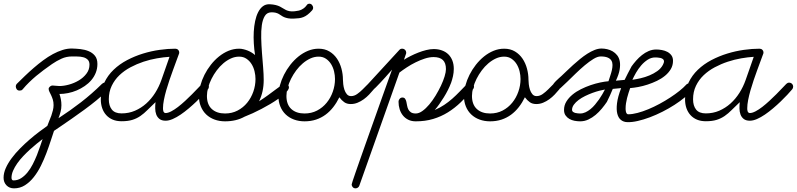

<svg xmlns="http://www.w3.org/2000/svg" viewBox="-127 -656 4366 1052"><path d="M-20 -159.7Q-29.8 -159.7 -35.2 -166.7Q-40.5 -173.8 -40.5 -182.6Q-40.5 -190.9 -35.2 -196.3Q-14.2 -217.3 9.5 -240Q33.2 -262.7 58.3 -284.4Q83.5 -306.2 109.9 -325.7Q136.2 -345.2 162.8 -359.6Q189.5 -374 216.1 -382.3Q242.7 -390.6 267.6 -390.1Q289.1 -389.6 313.5 -387Q337.9 -384.3 358.6 -375.7Q379.4 -367.2 393.1 -350.6Q406.7 -334 406.7 -305.7Q406.7 -279.8 397.7 -257.3Q388.7 -234.9 373.3 -216.8Q357.9 -198.7 337.2 -184.6Q316.4 -170.4 293.5 -160.6Q270.5 -150.9 246.1 -146Q221.7 -141.1 198.7 -141.1Q204.1 -125.5 206.8 -110.6Q209.5 -95.7 209.5 -79.1Q209.5 -60.5 204.8 -43Q200.2 -25.4 193.4 -8.3Q258.8 -50.8 317.4 -96.2Q376 -141.6 431.6 -196.3Q438.5 -203.1 446.8 -203.1Q456.5 -203.1 462.9 -196.8Q469.2 -190.4 469.2 -180.7Q469.2 -169.9 450.2 -150.1Q431.2 -130.4 401.4 -106Q371.6 -81.5 335.9 -55.4Q300.3 -29.3 266.8 -6.1Q233.4 17.1 206.8 35.2Q180.2 53.2 168.9 61Q161.1 83.5 150.9 115.5Q140.6 147.5 127.4 182.4Q114.3 217.3 97.2 252Q80.1 286.6 58.3 314.2Q36.6 341.8 9.8 358.9Q-17.1 376 -50.3 376Q-75.7 376 -91.6 359.4Q-107.4 342.8 -107.4 317.9Q-107.4 292 -95.2 264.6Q-83 237.3 -62.7 210.2Q-42.5 183.1 -16.8 157.2Q8.8 131.3 35.4 108.4Q62 85.4 87.4 66.4Q112.8 47.4 132.3 33.7Q136.7 20.5 142.8 6.6Q148.9 -7.3 154.1 -22Q159.2 -36.6 162.8 -51.3Q166.5 -65.9 166.5 -80.1Q166.5 -97.2 162.4 -110.4Q158.2 -123.5 153.1 -134.3Q147.9 -145 143.8 -153.3Q139.6 -161.6 139.6 -168.9Q139.6 -175.8 146.5 -181.6Q153.3 -187.5 160.2 -187.5Q169.9 -187.5 179.4 -186Q189 -184.6 198.7 -184.6Q222.2 -184.6 250.7 -192.4Q279.3 -200.2 304.4 -215.1Q329.6 -230 346.4 -252Q363.3 -273.9 363.3 -301.8Q363.3 -319.8 353.3 -329.3Q343.3 -338.9 328.6 -342.5Q314 -346.2 297.4 -346.4Q280.8 -346.7 267.6 -346.7Q236.8 -346.7 210 -334.5Q183.1 -322.3 158.2 -305.2Q133.8 -288.1 112.3 -272.2Q90.8 -256.3 71 -239.7Q51.3 -223.1 33 -205.3Q14.6 -187.5 -2.9 -166.5Q-6.8 -162.1 -10.7 -160.9Q-14.6 -159.7 -20 -159.7ZM106.4 106Q92.3 116.7 74.5 131.1Q56.6 145.5 37.6 162.8Q18.6 180.2 0.2 199.5Q-18.1 218.8 -32.2 238.8Q-46.4 258.8 -55.2 279.1Q-64 299.3 -64 318.4Q-64 323.7 -61.5 328.1Q-59.1 332.5 -53.2 332.5Q-30.3 332.5 -11.2 320.3Q7.8 308.1 23.7 288.6Q39.6 269 52.2 244.4Q64.9 219.7 75 194.6Q85 169.4 92.8 146Q100.6 122.6 106.4 106Z M725.1 -96.2Q700.2 -72.8 681.2 -53.5Q662.1 -34.2 642.3 -20.5Q622.6 -6.8 598.4 0.7Q574.2 8.3 539.1 8.3Q511.7 8.3 490.7 -0.5Q469.7 -9.3 455.1 -25.4Q440.4 -41.5 432.9 -63.5Q425.3 -85.4 425.3 -111.8Q425.3 -162.6 444.3 -202.9Q463.4 -243.2 495.6 -273.9Q527.8 -304.7 569.6 -326.7Q611.3 -348.6 656.7 -362.5Q702.1 -376.5 747.8 -382.8Q793.5 -389.2 833.5 -389.2Q842.8 -389.2 848.9 -383.1Q855 -377 855 -367.7Q855 -365.2 854.5 -363.5Q854 -361.8 853 -359.4Q847.2 -343.3 838.6 -320.3Q830.1 -297.4 820.6 -271.2Q811 -245.1 801.3 -216.6Q791.5 -188 783.7 -160.6Q775.9 -133.3 771 -108.2Q766.1 -83 766.1 -63.5Q766.1 -60.1 766.4 -55.4Q766.6 -50.8 768.1 -46.6Q769.5 -42.5 772.5 -39.6Q775.4 -36.6 780.3 -36.6Q793.5 -36.6 811.3 -45.9Q829.1 -55.2 848.4 -70.1Q867.7 -85 887.5 -103.3Q907.2 -121.6 925 -139.4Q942.9 -157.2 957 -172.4Q971.2 -187.5 980 -196.3Q986.8 -203.1 995.1 -203.1Q1004.9 -203.1 1011.2 -196.8Q1017.6 -190.4 1017.6 -180.7Q1017.6 -172.9 1012.2 -166.5Q1002 -154.3 985.6 -136.7Q969.2 -119.1 949.5 -100.1Q929.7 -81.1 907.5 -62.3Q885.3 -43.5 863 -28.3Q840.8 -13.2 819.6 -3.9Q798.3 5.4 780.8 5.4Q758.8 5.4 746.6 -4.4Q734.4 -14.2 729 -29.1Q723.6 -43.9 723.4 -61.8Q723.1 -79.6 725.1 -96.2ZM801.8 -344.7Q770 -342.8 733.2 -336.4Q696.3 -330.1 659.4 -317.9Q622.6 -305.7 588.1 -287.4Q553.7 -269 527.3 -243.9Q501 -218.8 485.1 -185.8Q469.2 -152.8 469.2 -111.8Q469.2 -76.7 485.8 -55.7Q502.4 -34.7 539.1 -34.7Q578.6 -34.7 612.5 -49.3Q646.5 -64 674.3 -88.9Q702.1 -113.8 723.1 -147Q744.1 -180.2 757.3 -217.8Q768.6 -249.5 779.5 -281Q790.5 -312.5 801.8 -344.7Z M1357.9 -588.4Q1335.4 -587.4 1323.7 -568.1Q1312 -548.8 1307.6 -517.8Q1303.2 -486.8 1304.2 -447.3Q1305.2 -407.7 1308.3 -366.9Q1311.5 -326.2 1314.7 -287.1Q1317.9 -248 1317.9 -217.8Q1317.9 -152.8 1292.5 -101.1Q1317.9 -117.2 1341.3 -134.3Q1364.7 -151.4 1383.8 -165.8Q1402.8 -180.2 1415.8 -189.2Q1428.7 -198.2 1433.1 -198.2Q1441.4 -198.2 1448.7 -192.4Q1456.1 -186.5 1456.1 -177.2Q1456.1 -172.9 1454.3 -169.2Q1452.6 -165.5 1450.2 -161.6Q1443.4 -151.4 1429.2 -138.9Q1415 -126.5 1395.8 -113Q1376.5 -99.6 1353.5 -85.9Q1330.6 -72.3 1306.4 -59.6Q1282.2 -46.9 1258.3 -35.9Q1234.4 -24.9 1212.9 -16.6Q1167.5 8.8 1106 8.8Q1074.7 8.8 1048.3 -1Q1022 -10.7 1002.9 -28.8Q983.9 -46.9 973.4 -72.8Q962.9 -98.6 962.9 -130.4Q962.9 -157.7 970.9 -187.7Q979 -217.8 993.4 -246.3Q1007.8 -274.9 1028.1 -300.8Q1048.3 -326.7 1072.8 -346.4Q1097.2 -366.2 1125.2 -377.7Q1153.3 -389.2 1183.1 -389.2Q1194.8 -389.2 1207 -386.2Q1219.2 -383.3 1230.7 -378.7Q1242.2 -374 1252.4 -367.7Q1262.7 -361.3 1270.5 -354.5Q1265.6 -385.3 1263.7 -418Q1261.7 -450.7 1263.4 -481.9Q1265.1 -513.2 1271 -540.8Q1276.9 -568.4 1287.4 -589.1Q1297.9 -609.9 1313.2 -621.6Q1328.6 -633.3 1350.1 -632.8Q1370.1 -631.8 1383.5 -628.4Q1397 -625 1406.7 -620.1Q1416.5 -615.2 1424.1 -610.1Q1431.6 -605 1440.4 -600.8Q1449.2 -596.7 1460 -594.7Q1470.7 -592.8 1487.3 -594.2Q1512.7 -596.7 1525.6 -603.5Q1538.6 -610.4 1545.2 -617.4Q1551.8 -624.5 1555.7 -630.1Q1559.6 -635.7 1567.9 -635.7Q1577.1 -635.7 1583 -628.4Q1588.9 -621.1 1588.9 -612.8Q1588.9 -606 1583 -599.1Q1569.8 -584.5 1558.3 -575.7Q1546.9 -566.9 1535.2 -562.3Q1523.4 -557.6 1511.2 -556.2Q1499 -554.7 1484.4 -554.2Q1464.4 -553.2 1451.7 -555.7Q1439 -558.1 1429.9 -562Q1420.9 -565.9 1414.3 -570.8Q1407.7 -575.7 1400.1 -579.8Q1392.6 -584 1382.8 -586.4Q1373 -588.9 1357.9 -588.4ZM1272.9 -223.1Q1272.9 -243.2 1267.8 -264.9Q1262.7 -286.6 1251.7 -304.4Q1240.7 -322.3 1223.6 -334Q1206.5 -345.7 1183.1 -345.7Q1160.2 -345.7 1138.2 -335.7Q1116.2 -325.7 1096.4 -308.8Q1076.7 -292 1060.3 -270Q1043.9 -248 1032 -224.1Q1020 -200.2 1013.4 -175.8Q1006.8 -151.4 1006.8 -130.4Q1006.8 -83.5 1033.4 -58.8Q1060.1 -34.2 1106 -34.2Q1144 -34.2 1174.8 -50.3Q1205.6 -66.4 1227.3 -93Q1249 -119.6 1261 -153.6Q1272.9 -187.5 1272.9 -223.1Z M1618.7 -389.2Q1652.8 -389.2 1678 -374Q1703.1 -358.9 1719.5 -334.5Q1735.8 -310.1 1743.9 -279.8Q1752 -249.5 1752 -219.7Q1752 -210 1753.7 -194.6Q1755.4 -179.2 1760 -164.8Q1764.6 -150.4 1773.4 -139.9Q1782.2 -129.4 1796.4 -129.4Q1814 -129.4 1830.1 -140.9Q1846.2 -152.3 1860.1 -166.3Q1874 -180.2 1885.3 -191.7Q1896.5 -203.1 1903.8 -203.1Q1913.1 -203.1 1919.9 -197.5Q1926.8 -191.9 1926.8 -182.1Q1926.8 -172.9 1920.9 -166.5Q1909.2 -152.3 1895.5 -137.9Q1881.8 -123.5 1866 -112.1Q1850.1 -100.6 1832.3 -93.3Q1814.5 -85.9 1794.9 -85.9Q1773.4 -85.9 1759 -96.2Q1744.6 -106.4 1732.4 -123Q1717.8 -93.3 1699 -69.1Q1680.2 -44.9 1656.7 -27.6Q1633.3 -10.3 1604.5 -0.7Q1575.7 8.8 1541.5 8.8Q1510.3 8.8 1483.9 -1Q1457.5 -10.7 1438.5 -28.8Q1419.4 -46.9 1408.9 -72.8Q1398.4 -98.6 1398.4 -130.4Q1398.4 -157.7 1406.5 -187.7Q1414.6 -217.8 1429 -246.3Q1443.4 -274.9 1463.6 -300.8Q1483.9 -326.7 1508.3 -346.4Q1532.7 -366.2 1560.8 -377.7Q1588.9 -389.2 1618.7 -389.2ZM1708.5 -223.1Q1708.5 -243.2 1703.4 -264.9Q1698.2 -286.6 1687.3 -304.4Q1676.3 -322.3 1659.2 -334Q1642.1 -345.7 1618.7 -345.7Q1595.7 -345.7 1573.7 -335.7Q1551.8 -325.7 1532 -308.8Q1512.2 -292 1495.8 -270Q1479.5 -248 1467.5 -224.1Q1455.6 -200.2 1449 -175.8Q1442.4 -151.4 1442.4 -130.4Q1442.4 -83.5 1469 -58.8Q1495.6 -34.2 1541.5 -34.2Q1579.6 -34.2 1610.4 -50.3Q1641.1 -66.4 1662.8 -93Q1684.6 -119.6 1696.5 -153.6Q1708.5 -187.5 1708.5 -223.1Z M1897 -149.4Q1888.2 -149.4 1881.3 -155.5Q1874.5 -161.6 1874.5 -170.4Q1874.5 -179.2 1880.4 -186L2061 -382.3Q2066.9 -389.2 2076.2 -389.2Q2085.9 -389.2 2092.3 -382.8Q2098.6 -376.5 2098.6 -366.7Q2098.6 -364.3 2097.7 -360.4L2097.2 -359.9L2086.4 -328.6Q2102.5 -338.9 2122.8 -349.1Q2143.1 -359.4 2165 -367.9Q2187 -376.5 2208.7 -381.8Q2230.5 -387.2 2249.5 -387.2Q2274.4 -387.2 2294.9 -379.6Q2315.4 -372.1 2329.6 -358.2Q2343.8 -344.2 2351.6 -324.2Q2359.4 -304.2 2359.4 -278.8Q2359.4 -258.3 2355 -238.5Q2350.6 -218.8 2343.8 -199.7L2343.3 -199.2Q2337.4 -183.1 2327.4 -163.1Q2317.4 -143.1 2304.9 -123Q2292.5 -103 2279.5 -84.7Q2266.6 -66.4 2254.9 -53.2Q2283.2 -65.4 2306.6 -81.1Q2330.1 -96.7 2351.1 -115.2Q2372.1 -133.8 2391.8 -154.3Q2411.6 -174.8 2432.6 -196.3Q2439.5 -203.1 2447.8 -203.1Q2457.5 -203.1 2463.9 -196.8Q2470.2 -190.4 2470.2 -180.7Q2470.2 -173.3 2464.4 -166.5Q2431.2 -127.9 2397.7 -95.7Q2364.3 -63.5 2326.9 -40.3Q2289.6 -17.1 2246.3 -4.2Q2203.1 8.8 2150.9 8.8Q2127.4 8.8 2109.9 0Q2092.3 -8.8 2080.6 -23.4Q2068.8 -38.1 2062.7 -57.6Q2056.6 -77.1 2056.6 -99.1Q2056.6 -107.4 2062.7 -114.5Q2068.8 -121.6 2077.6 -121.6Q2087.9 -121.6 2092.5 -115Q2097.2 -108.4 2099.4 -98.9Q2101.6 -89.4 2103.5 -77.9Q2105.5 -66.4 2110.1 -56.9Q2114.7 -47.4 2124.3 -40.8Q2133.8 -34.2 2150.9 -34.2Q2168.5 -34.2 2187.5 -47.9Q2206.5 -61.5 2224.9 -83.3Q2243.2 -105 2259.8 -132.3Q2276.4 -159.7 2289.1 -186.5Q2301.8 -213.4 2309.1 -237.5Q2316.4 -261.7 2316.4 -277.3Q2316.4 -311 2299.6 -327.1Q2282.7 -343.3 2248.5 -343.3Q2226.1 -343.3 2200.4 -335Q2174.8 -326.7 2149.7 -314.2Q2124.5 -301.8 2101.6 -286.6Q2078.6 -271.5 2061.5 -258.3L1841.8 361.3Q1839.4 368.2 1833.5 372.1Q1827.6 376 1820.8 376Q1812 376 1805.9 369.6Q1799.8 363.3 1799.8 354.5Q1799.8 352.5 1805.4 335.2Q1811 317.9 1821 289.3Q1831.1 260.7 1844.2 222.9Q1857.4 185.1 1872.6 142.3Q1887.7 99.6 1903.8 54.4Q1919.9 9.3 1935.5 -34.7Q1951.2 -78.6 1965.3 -118.7Q1979.5 -158.7 1991 -190.7Q2002.4 -222.7 2010.3 -244.6Q2018.1 -266.6 2021 -274.4Q2016.6 -269.5 2007.1 -258.5Q1997.6 -247.6 1985.1 -233.6Q1972.7 -219.7 1958.7 -204.8Q1944.8 -189.9 1932.6 -177.7Q1920.4 -165.5 1910.6 -157.5Q1900.9 -149.4 1897 -149.4Z M2635.3 -389.2Q2669.4 -389.2 2694.6 -374Q2719.7 -358.9 2736.1 -334.5Q2752.4 -310.1 2760.5 -279.8Q2768.6 -249.5 2768.6 -219.7Q2768.6 -210 2770.3 -194.6Q2772 -179.2 2776.6 -164.8Q2781.2 -150.4 2790 -139.9Q2798.8 -129.4 2813 -129.4Q2830.6 -129.4 2846.7 -140.9Q2862.8 -152.3 2876.7 -166.3Q2890.6 -180.2 2901.9 -191.7Q2913.1 -203.1 2920.4 -203.1Q2929.7 -203.1 2936.5 -197.5Q2943.4 -191.9 2943.4 -182.1Q2943.4 -172.9 2937.5 -166.5Q2925.8 -152.3 2912.1 -137.9Q2898.4 -123.5 2882.6 -112.1Q2866.7 -100.6 2848.9 -93.3Q2831.1 -85.9 2811.5 -85.9Q2790 -85.9 2775.6 -96.2Q2761.2 -106.4 2749 -123Q2734.4 -93.3 2715.6 -69.1Q2696.8 -44.9 2673.3 -27.6Q2649.9 -10.3 2621.1 -0.7Q2592.3 8.8 2558.1 8.8Q2526.9 8.8 2500.5 -1Q2474.1 -10.7 2455.1 -28.8Q2436 -46.9 2425.5 -72.8Q2415 -98.6 2415 -130.4Q2415 -157.7 2423.1 -187.7Q2431.2 -217.8 2445.6 -246.3Q2460 -274.9 2480.2 -300.8Q2500.5 -326.7 2524.9 -346.4Q2549.3 -366.2 2577.4 -377.7Q2605.5 -389.2 2635.3 -389.2ZM2725.1 -223.1Q2725.1 -243.2 2720 -264.9Q2714.8 -286.6 2703.9 -304.4Q2692.9 -322.3 2675.8 -334Q2658.7 -345.7 2635.3 -345.7Q2612.3 -345.7 2590.3 -335.7Q2568.4 -325.7 2548.6 -308.8Q2528.8 -292 2512.5 -270Q2496.1 -248 2484.1 -224.1Q2472.2 -200.2 2465.6 -175.8Q2459 -151.4 2459 -130.4Q2459 -83.5 2485.6 -58.8Q2512.2 -34.2 2558.1 -34.2Q2596.2 -34.2 2627 -50.3Q2657.7 -66.4 2679.4 -93Q2701.2 -119.6 2713.1 -153.6Q2725.1 -187.5 2725.1 -223.1Z M3198.2 -97.7Q3186 -79.6 3170.4 -60.8Q3154.8 -42 3136.5 -26.6Q3118.2 -11.2 3096.9 -1.2Q3075.7 8.8 3051.8 8.8Q3037.1 8.8 3021.2 5.9Q3005.4 2.9 2992.7 -4.4Q2980 -11.7 2971.7 -23.7Q2963.4 -35.6 2963.4 -53.7Q2963.4 -78.6 2976.1 -99.4Q2988.8 -120.1 3009.3 -137.2Q3029.8 -154.3 3055.9 -167.2Q3082 -180.2 3109.1 -189.5Q3136.2 -198.7 3161.9 -204.1Q3187.5 -209.5 3207 -210.9Q3211.4 -225.1 3216.8 -241Q3222.2 -256.8 3225.6 -271.7Q3229 -286.6 3229 -300.3Q3229 -314 3222.9 -324.2Q3216.8 -334.5 3202.6 -340.6Q3188.5 -346.7 3164.1 -346.7Q3147 -346.7 3124.3 -332.8Q3101.6 -318.8 3076.9 -298.1Q3052.2 -277.3 3027.3 -253.2Q3002.4 -229 2981.2 -208.3Q2960 -187.5 2944.3 -173.6Q2928.7 -159.7 2921.9 -159.7Q2913.6 -159.7 2906.2 -165.5Q2898.9 -171.4 2898.9 -180.7Q2898.9 -187 2905 -195.6Q2911.1 -204.1 2919.4 -212.4Q2927.7 -220.7 2936 -228Q2944.3 -235.4 2949.2 -239.7Q2961.9 -251.5 2978 -267.1Q2994.1 -282.7 3012.7 -299.6Q3031.2 -316.4 3051 -332.5Q3070.8 -348.6 3091.1 -361.6Q3111.3 -374.5 3131.1 -382.3Q3150.9 -390.1 3168.9 -390.1Q3183.6 -390.1 3199.7 -386.5Q3215.8 -382.8 3229.7 -374.8Q3243.7 -366.7 3254.4 -353.3Q3265.1 -339.8 3268.8 -320.1Q3272.5 -300.3 3268.1 -274.2Q3263.7 -248 3247.6 -213.9L3295.4 -218.3Q3303.7 -235.4 3313 -253.7Q3322.3 -272 3333.5 -292.5Q3344.7 -308.1 3359.1 -324.5Q3373.5 -340.8 3390.4 -354.2Q3407.2 -367.7 3427 -376.2Q3446.8 -384.8 3468.8 -384.8Q3483.4 -384.8 3499.8 -381.8Q3516.1 -378.9 3529.5 -371.8Q3543 -364.7 3551.8 -352.8Q3560.5 -340.8 3560.5 -322.8Q3560.5 -297.9 3548.6 -277.6Q3536.6 -257.3 3517.1 -241.2Q3497.6 -225.1 3472.7 -213.1Q3447.8 -201.2 3421.6 -192.6Q3395.5 -184.1 3370.4 -179.4Q3345.2 -174.8 3325.7 -173.3Q3321.3 -160.6 3316.9 -147Q3312.5 -133.3 3308.8 -118.9Q3305.2 -104.5 3303 -90.1Q3300.8 -75.7 3300.8 -62.5Q3300.8 -59.6 3301 -54Q3301.3 -48.3 3302.7 -43Q3304.2 -37.6 3307.1 -33.7Q3310.1 -29.8 3314.9 -29.8Q3337.9 -29.8 3366.5 -37.4Q3395 -44.9 3425.5 -57.6Q3456.1 -70.3 3486.8 -86.9Q3517.6 -103.5 3545.2 -121.6Q3572.8 -139.6 3595.5 -157.7Q3618.2 -175.8 3632.8 -191.9Q3638.7 -198.7 3648.4 -198.7Q3656.7 -198.7 3663.8 -192.6Q3670.9 -186.5 3670.9 -177.7Q3670.9 -169.4 3665 -162.1Q3649.4 -142.6 3624.3 -121.8Q3599.1 -101.1 3568.4 -81.3Q3537.6 -61.5 3502.9 -43.9Q3468.3 -26.4 3433.8 -13.4Q3399.4 -0.5 3367.4 6.8Q3335.4 14.2 3309.6 13.2Q3290 12.7 3275.6 1.5Q3261.2 -9.8 3255.4 -32.5Q3249.5 -55.2 3253.7 -90.1Q3257.8 -125 3276.4 -173.3L3230.5 -168.9Q3216.8 -134.8 3198.2 -97.7ZM3052.2 -34.2Q3066.9 -34.2 3081.1 -40.8Q3095.2 -47.4 3108.4 -58.1Q3121.6 -68.8 3133.3 -82.8Q3145 -96.7 3155.3 -111.3Q3165.5 -126 3173.6 -140.1Q3181.6 -154.3 3187.5 -165.5Q3175.3 -163.6 3157.2 -158.9Q3139.2 -154.3 3119.1 -147Q3099.1 -139.6 3079.1 -129.9Q3059.1 -120.1 3043.2 -108.2Q3027.3 -96.2 3017.3 -82.5Q3007.3 -68.8 3007.3 -53.7Q3007.3 -46.9 3012.7 -43Q3018.1 -39.1 3025.4 -37.1Q3032.7 -35.2 3040.3 -34.7Q3047.9 -34.2 3052.2 -34.2ZM3337.9 -218.8Q3358.4 -221.7 3383.1 -227.3Q3407.7 -232.9 3431.2 -242.7Q3454.6 -252.4 3474.4 -266.4Q3494.1 -280.3 3504.9 -300.3Q3506.8 -304.2 3509 -309.8Q3511.2 -315.4 3511.2 -319.8Q3511.2 -327.6 3505.6 -332Q3500 -336.4 3492.2 -338.4Q3484.4 -340.3 3476.1 -340.8Q3467.8 -341.3 3462.9 -341.3Q3440.9 -341.3 3421.4 -328.6Q3401.9 -315.9 3386 -297.4Q3370.1 -278.8 3357.9 -257.6Q3345.7 -236.3 3337.9 -218.8Z M3926.3 -96.2Q3901.4 -72.8 3882.3 -53.5Q3863.3 -34.2 3843.5 -20.5Q3823.7 -6.8 3799.6 0.7Q3775.4 8.3 3740.2 8.3Q3712.9 8.3 3691.9 -0.5Q3670.9 -9.3 3656.2 -25.4Q3641.6 -41.5 3634 -63.5Q3626.5 -85.4 3626.5 -111.8Q3626.5 -162.6 3645.5 -202.9Q3664.6 -243.2 3696.8 -273.9Q3729 -304.7 3770.8 -326.7Q3812.5 -348.6 3857.9 -362.5Q3903.3 -376.5 3949 -382.8Q3994.6 -389.2 4034.7 -389.2Q4043.9 -389.2 4050 -383.1Q4056.2 -377 4056.2 -367.7Q4056.2 -365.2 4055.7 -363.5Q4055.2 -361.8 4054.2 -359.4Q4048.3 -343.3 4039.8 -320.3Q4031.2 -297.4 4021.7 -271.2Q4012.2 -245.1 4002.4 -216.6Q3992.7 -188 3984.9 -160.6Q3977.1 -133.3 3972.2 -108.2Q3967.3 -83 3967.3 -63.5Q3967.3 -60.1 3967.5 -55.4Q3967.8 -50.8 3969.2 -46.6Q3970.7 -42.5 3973.6 -39.6Q3976.6 -36.6 3981.4 -36.6Q3994.6 -36.6 4012.5 -45.9Q4030.3 -55.2 4049.6 -70.1Q4068.8 -85 4088.6 -103.3Q4108.4 -121.6 4126.2 -139.4Q4144 -157.2 4158.2 -172.4Q4172.4 -187.5 4181.2 -196.3Q4188 -203.1 4196.3 -203.1Q4206.1 -203.1 4212.4 -196.8Q4218.8 -190.4 4218.8 -180.7Q4218.8 -172.9 4213.4 -166.5Q4203.1 -154.3 4186.8 -136.7Q4170.4 -119.1 4150.6 -100.1Q4130.9 -81.1 4108.6 -62.3Q4086.4 -43.5 4064.2 -28.3Q4042 -13.2 4020.8 -3.9Q3999.5 5.4 3981.9 5.4Q3960 5.4 3947.8 -4.4Q3935.5 -14.2 3930.2 -29.1Q3924.8 -43.9 3924.6 -61.8Q3924.3 -79.6 3926.3 -96.2ZM4002.9 -344.7Q3971.2 -342.8 3934.3 -336.4Q3897.5 -330.1 3860.6 -317.9Q3823.7 -305.7 3789.3 -287.4Q3754.9 -269 3728.5 -243.9Q3702.1 -218.8 3686.3 -185.8Q3670.4 -152.8 3670.4 -111.8Q3670.4 -76.7 3687 -55.7Q3703.6 -34.7 3740.2 -34.7Q3779.8 -34.7 3813.7 -49.3Q3847.7 -64 3875.5 -88.9Q3903.3 -113.8 3924.3 -147Q3945.3 -180.2 3958.5 -217.8Q3969.7 -249.5 3980.7 -281Q3991.7 -312.5 4002.9 -344.7Z"/></svg>

Font: Helvetia Verbundene
Style: Regular
Weight: 400
Designer: Peter Wiegel, original typeface by Carl Albert Fahrenwaldt 1901
Foundry: Peter Wiegel
Version: Version 2.000